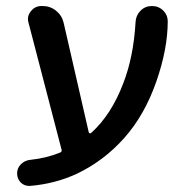

<svg xmlns="http://www.w3.org/2000/svg" viewBox="-20 -565 618 641"><path d="M276.4 -123Q277.3 -121.1 279.8 -120.1Q282.2 -119.1 284.2 -121.1Q351.6 -181.6 391.6 -287.1Q425.8 -375 432.6 -491.2Q433.6 -513.7 449.2 -529.3Q464.8 -544.9 487.3 -544.9Q509.8 -544.9 525.4 -529.3Q540 -514.6 540 -494.1Q540 -402.3 502 -293Q462.9 -180.7 394.5 -104Q326.2 -27.3 235.4 15.6Q163.1 48.8 80.1 55.7Q78.1 55.7 77.1 55.7Q61.5 55.7 49.8 44.9Q37.1 32.2 37.1 13.7Q37.1 -3.9 49.8 -16.6Q62.5 -29.3 80.1 -31.2Q135.7 -37.1 180.7 -55.7Q187.5 -58.6 185.5 -65.4L75.2 -489.3Q73.2 -495.1 73.2 -501Q73.2 -515.6 83 -527.3Q96.7 -544.9 118.2 -544.9H122.1Q147.5 -544.9 167 -529.3Q186.5 -513.7 192.4 -489.3Z"/></svg>

Font: Gen Jyuu Gothic Medium
Style: Regular
Weight: 500
Designer: [Source Han Sans]
Ryoko NISHIZUKA  (kana & ideographs); Paul D. Hunt (Latin, Greek & Cyrillic); Wenlong ZHANG  (bopomofo
Version: Version 1.002.20150607